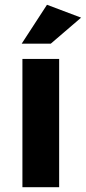

<svg xmlns="http://www.w3.org/2000/svg" viewBox="-20 -785 360 805"><path d="M71 -602 177 -765 320 -711 193 -602ZM74 0V-538H228V0Z"/></svg>

Font: Trueno
Style: SBd
Weight: 600
Designer: Julieta Ulanovsky
Foundry: Julieta Ulanovsky
Version: Version 3.001b